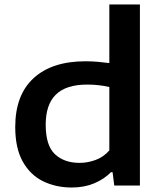

<svg xmlns="http://www.w3.org/2000/svg" viewBox="-20 -828 722 857"><path d="M300.5 9Q229.5 9 172.2 -19Q115 -47 81.5 -106.8Q48 -166.5 48 -261Q48 -404 130 -479.2Q212 -554.5 362 -554.5Q390.5 -554.5 418 -552Q445.5 -549.5 468 -546.5V-808H604.5V0H490L482.5 -59.5H475.5Q444.5 -28 400 -9.5Q355.5 9 300.5 9ZM335 -101Q371 -101 406.2 -113.8Q441.5 -126.5 468 -156.5V-439.5Q448 -444.5 422.2 -447.5Q396.5 -450.5 369.5 -450.5Q275.5 -450.5 229.8 -406.2Q184 -362 184 -271Q184 -178.5 225.2 -139.8Q266.5 -101 335 -101Z"/></svg>

Font: Encode Sans Expanded SemiBold
Style: Regular
Weight: 600
Width: 7
Designer: Multiple Designers
Foundry: Impallari Type
Version: Version 3.000; ttfautohint (v1.8.3) -l 8 -r 50 -G 200 -x 14 